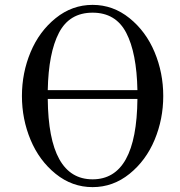

<svg xmlns="http://www.w3.org/2000/svg" viewBox="-20 -750 740 788"><path d="M360 18Q276 18 208.5 -36.5Q141 -91 105.5 -176Q70 -261 70 -356Q70 -451 105.5 -536Q141 -621 208.5 -675.5Q276 -730 360 -730Q444 -730 511.5 -675.5Q579 -621 614.5 -536Q650 -451 650 -356Q650 -261 614.5 -176Q579 -91 511.5 -36.5Q444 18 360 18ZM176 -344Q179 -14 360 -14Q541 -14 544 -344ZM176 -380H544Q541 -533 498 -615.5Q455 -698 360 -698Q265 -698 222 -615.5Q179 -533 176 -380Z"/></svg>

Font: Old Standard TT
Style: Regular
Weight: 400
Designer: Alexey Kryukov <alexios@thessalonica.org.ru>
Version: Version 1.0